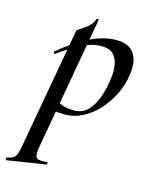

<svg xmlns="http://www.w3.org/2000/svg" viewBox="-181 -538 699 887"><g transform="rotate(15 168.5 -95.0)"><path d="M-64 275Q-67 276 -68.5 270Q-70 264 -66 263Q-45 258 -35 252Q-25 246 -19.5 230.5Q-14 215 -9 185L93 -386Q93 -389 103 -395.5Q113 -402 127.5 -411.5Q142 -421 153.5 -434Q165 -447 169 -462Q171 -466 176 -465Q181 -464 180 -460L67 178Q60 218 70 228.5Q80 239 118 235Q122 234 123.5 239.5Q125 245 120 246ZM145 1Q116 1 93.5 -2Q71 -5 57 -8L67 -67Q87 -52 113.5 -40Q140 -28 179 -28Q217 -28 242.5 -53.5Q268 -79 284 -122.5Q300 -166 306 -220Q310 -253 305 -282Q300 -311 282 -329.5Q264 -348 225 -348Q181 -348 134 -325Q87 -302 28 -259Q24 -255 20.5 -260Q17 -265 20 -268Q83 -321 151.5 -357Q220 -393 285 -393Q344 -393 369.5 -357Q395 -321 385 -253Q378 -202 354.5 -156Q331 -110 298 -74.5Q265 -39 225 -19Q185 1 145 1Z"/></g></svg>

Font: Cormorant Garamond Light SemiBold
Style: Italic
Weight: 600
Italic angle: -10°
Version: Version 4.001